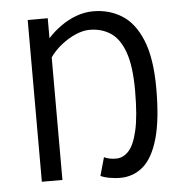

<svg xmlns="http://www.w3.org/2000/svg" viewBox="-50 -716 735 776"><g transform="rotate(-5 317.5 -328.0)"><path d="M406.4 12Q387.6 12 364.8 8.1Q342 4.2 327.6 -2.9L348.4 -76.9Q358.9 -72 370.5 -69.6Q382 -67.1 397.8 -67.1Q425.3 -67.1 447.7 -90.7Q470.1 -114.3 483.6 -172.6Q497.2 -230.9 497.2 -335.1Q497.2 -433.9 476.8 -490.5Q456.5 -547.2 420.1 -571Q383.7 -594.9 335.2 -594.9Q309 -594.9 279.1 -582.2Q249.1 -569.4 221.2 -547.5Q193.3 -525.7 173.2 -497.4V0H89.7V-656.3H171V-575.2Q194.7 -601.5 224.5 -622.6Q254.2 -643.7 287.8 -656Q321.5 -668.3 356 -668.3Q421.3 -668.3 472.5 -636.1Q523.8 -604 553.6 -530.6Q583.4 -457.3 583.4 -335.1Q583.4 -209.2 561.6 -132.7Q539.7 -56.2 500.1 -22.1Q460.4 12 406.4 12Z"/></g></svg>

Font: Source Sans Variable
Style: Regular
Weight: 200
Designer: Paul D. Hunt
Foundry: Adobe Systems Incorporated
Version: Version 3.006;hotconv 1.0.111;makeotfexe 2.5.65597